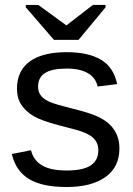

<svg xmlns="http://www.w3.org/2000/svg" viewBox="-20 -748 540 778"><path d="M463.9 -146Q463.9 -71.3 407.5 -30.8Q351.1 9.8 249.5 9.8Q150.9 9.8 97.4 -22.7Q43.9 -55.2 27.8 -124L105.5 -139.2Q116.7 -96.7 151.9 -76.9Q187 -57.1 249.5 -57.1Q316.4 -57.1 347.4 -77.6Q378.4 -98.1 378.4 -139.2Q378.4 -170.4 356.9 -189.9Q335.4 -209.5 287.6 -222.2L224.6 -238.8Q148.9 -258.3 116.9 -277.1Q85 -295.9 66.9 -322.8Q48.8 -349.6 48.8 -388.7Q48.8 -460.9 100.3 -498.8Q151.9 -536.6 250.5 -536.6Q337.9 -536.6 389.4 -505.9Q440.9 -475.1 454.6 -407.2L375.5 -397.5Q368.2 -432.6 336.2 -451.4Q304.2 -470.2 250.5 -470.2Q190.9 -470.2 162.6 -452.1Q134.3 -434.1 134.3 -397.5Q134.3 -375 146 -360.4Q157.7 -345.7 180.7 -335.4Q203.6 -325.2 277.3 -307.1Q347.2 -289.6 377.9 -274.7Q408.7 -259.8 426.5 -241.7Q444.3 -223.6 454.1 -200Q463.9 -176.3 463.9 -146ZM298.3 -586.4H198.7L84.5 -718.3V-728H135.3L248.5 -645.5H249.5L356.4 -728H407.7V-718.3Z"/></svg>

Font: Arial
Style: Regular
Weight: 400
Designer: Steve Matteson
Foundry: Ascender Corporation
Version: Version 2.00.3